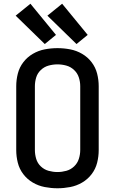

<svg xmlns="http://www.w3.org/2000/svg" viewBox="-20 -1001 616 1029"><path d="M288 8Q322 8 356 1.5Q390 -5 420 -22.5Q450 -40 471 -67.5Q492 -95 500.5 -128.5Q509 -162 509 -197V-539Q509 -573 500.5 -606.5Q492 -640 471 -667.5Q450 -695 420 -712.5Q390 -730 356 -736.5Q322 -743 288 -743Q254 -743 220 -736.5Q186 -730 156 -712.5Q126 -695 105 -667.5Q84 -640 75.5 -606.5Q67 -573 67 -539V-197Q67 -162 75.5 -128.5Q84 -95 105 -67.5Q126 -40 156 -22.5Q186 -5 220 1.5Q254 8 288 8ZM288 -79Q264 -79 240.5 -85.5Q217 -92 199 -109Q181 -126 174 -149.5Q167 -173 167 -197V-539Q167 -563 174 -586Q181 -609 199 -626Q217 -643 240.5 -649.5Q264 -656 288 -656Q312 -656 335.5 -649.5Q359 -643 377 -626Q395 -609 402.5 -586Q410 -563 410 -539V-197Q410 -173 402.5 -149.5Q395 -126 377 -109Q359 -92 335.5 -85.5Q312 -79 288 -79ZM390 -765 450 -814 313 -981 234 -917ZM220 -765 280 -814 143 -981 64 -917Z"/></svg>

Font: Iosevka Sparkle Medium
Style: Regular
Weight: 500
Designer: Belleve Invis
Foundry: Belleve Invis
Version: Version 4.5.0; ttfautohint (v1.8.3)